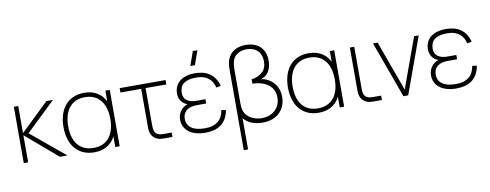

<svg xmlns="http://www.w3.org/2000/svg" viewBox="-76 -1168 4620 1812"><g transform="rotate(-10 2233.5 -262.5)"><path d="M101 -269.5 416 0H488L163 -270L445 -540H382ZM70 0H112V-540H70Z M989 -540V0H947V-540ZM745 -555Q805 -555 849.5 -534Q894 -513 923.5 -475Q953 -437 967.5 -384.5Q982 -332 982 -269Q982 -205.5 967 -153Q952 -100.5 922.2 -63.2Q892.5 -26 848.2 -5.5Q804 15 745 15Q684.5 15 638.5 -6Q592.5 -27 561.2 -64.5Q530 -102 514 -154.2Q498 -206.5 498 -269Q498 -333 514.2 -385.8Q530.5 -438.5 562 -476Q593.5 -513.5 639.5 -534.2Q685.5 -555 745 -555ZM745 -513Q694 -513 656 -495.2Q618 -477.5 593 -445.2Q568 -413 555.5 -368.2Q543 -323.5 543 -269Q543 -214 555.5 -169.2Q568 -124.5 593.2 -93Q618.5 -61.5 656.5 -44.2Q694.5 -27 745 -27Q796.5 -27 834.5 -44.8Q872.5 -62.5 897.5 -94.8Q922.5 -127 934.8 -171.5Q947 -216 947 -269Q947 -324 934.2 -369Q921.5 -414 896 -446Q870.5 -478 832.8 -495.5Q795 -513 745 -513Z M1084 -498H1524V-540H1084ZM1495 -42H1419Q1392.5 -42 1374.5 -47Q1356.5 -52 1345.5 -63.2Q1334.5 -74.5 1329.8 -92.8Q1325 -111 1325 -138V-540H1283V-131V-120.5Q1283 -93 1291.5 -70.5Q1300 -48 1315.5 -32.5Q1331 -17 1353.5 -8.5Q1376 0 1403.5 0H1414H1495Z M1821 -630H1777L1825 -765H1869ZM1810 15Q1758.5 15 1718.2 3.2Q1678 -8.5 1650.2 -30Q1622.5 -51.5 1608.2 -81.5Q1594 -111.5 1594 -148Q1594 -178 1604.5 -202.8Q1615 -227.5 1632.2 -245.2Q1649.5 -263 1671 -273.2Q1692.5 -283.5 1714.5 -284L1715 -272.5Q1692.5 -276.5 1673 -286Q1653.5 -295.5 1639 -310.8Q1624.5 -326 1616.2 -347Q1608 -368 1608 -395Q1608 -431.5 1621.2 -461Q1634.5 -490.5 1660 -511.5Q1685.5 -532.5 1722.8 -543.8Q1760 -555 1808 -555Q1845 -555 1879.2 -547.2Q1913.5 -539.5 1942.2 -521Q1971 -502.5 1993 -471.8Q2015 -441 2027 -395L1984 -387Q1976.5 -414.5 1964 -437.5Q1951.5 -460.5 1931 -477.2Q1910.5 -494 1881 -503.5Q1851.5 -513 1810 -513Q1767.5 -513 1737.5 -504.5Q1707.5 -496 1688.8 -480.2Q1670 -464.5 1661.5 -442.2Q1653 -420 1653 -392Q1653 -368 1661.8 -350Q1670.5 -332 1686.8 -320.2Q1703 -308.5 1725.5 -302.5Q1748 -296.5 1775 -296.5H1863V-255.5H1775Q1747 -255.5 1722.2 -249.8Q1697.5 -244 1679 -231Q1660.5 -218 1649.8 -197.2Q1639 -176.5 1639 -146Q1639 -90.5 1682.5 -58.8Q1726 -27 1812 -27Q1853.5 -27 1885 -36.5Q1916.5 -46 1938.8 -64.5Q1961 -83 1974.5 -109.5Q1988 -136 1993 -170L2036 -162Q2027 -113 2006.5 -79.2Q1986 -45.5 1956.5 -24.5Q1927 -3.5 1890 5.8Q1853 15 1810 15Z M2136 -540Q2136 -592 2150 -628Q2162.5 -660.5 2185.8 -684.5Q2209 -708.5 2244.2 -721.8Q2279.5 -735 2325 -735Q2382 -735 2424.8 -713.8Q2467.5 -692.5 2490.8 -651.2Q2514 -610 2514 -552Q2514 -490.5 2487.2 -447.5Q2460.5 -404.5 2410 -392Q2448 -388.5 2487.2 -365.8Q2526.5 -343 2553.2 -299.2Q2580 -255.5 2580 -193Q2580 -133.5 2554 -86.5Q2528 -39.5 2477.8 -12.2Q2427.5 15 2357 15Q2297 15 2251.2 -4.5Q2205.5 -24 2177 -59V240H2136ZM2359 -28Q2410 -28 2450 -49Q2490 -70 2512.5 -108Q2535 -146 2535 -195Q2535 -246.5 2509.8 -283.8Q2484.5 -321 2437.2 -341.5Q2390 -362 2325 -364V-406Q2388.5 -414.5 2428.8 -450.2Q2469 -486 2469 -553Q2469 -596 2451.8 -627.5Q2434.5 -659 2402.2 -676Q2370 -693 2326 -693Q2277 -693 2240.8 -671.2Q2204.5 -649.5 2191 -606Q2181 -573.5 2181 -521V-204Q2181 -161 2189 -132Q2198 -101.5 2222.8 -77.8Q2247.5 -54 2283.2 -41Q2319 -28 2359 -28Z M3140 -540V0H3098V-540ZM2896 -555Q2956 -555 3000.5 -534Q3045 -513 3074.5 -475Q3104 -437 3118.5 -384.5Q3133 -332 3133 -269Q3133 -205.5 3118 -153Q3103 -100.5 3073.2 -63.2Q3043.5 -26 2999.2 -5.5Q2955 15 2896 15Q2835.5 15 2789.5 -6Q2743.5 -27 2712.2 -64.5Q2681 -102 2665 -154.2Q2649 -206.5 2649 -269Q2649 -333 2665.2 -385.8Q2681.5 -438.5 2713 -476Q2744.5 -513.5 2790.5 -534.2Q2836.5 -555 2896 -555ZM2896 -513Q2845 -513 2807 -495.2Q2769 -477.5 2744 -445.2Q2719 -413 2706.5 -368.2Q2694 -323.5 2694 -269Q2694 -214 2706.5 -169.2Q2719 -124.5 2744.2 -93Q2769.5 -61.5 2807.5 -44.2Q2845.5 -27 2896 -27Q2947.5 -27 2985.5 -44.8Q3023.5 -62.5 3048.5 -94.8Q3073.5 -127 3085.8 -171.5Q3098 -216 3098 -269Q3098 -324 3085.2 -369Q3072.5 -414 3047 -446Q3021.5 -478 2983.8 -495.5Q2946 -513 2896 -513Z M3502 -42H3426Q3399.5 -42 3381.5 -47Q3363.5 -52 3352.5 -63.2Q3341.5 -74.5 3336.8 -92.8Q3332 -111 3332 -138V-540H3290V-131V-120.5Q3290 -93 3298.5 -70.5Q3307 -48 3322.5 -32.5Q3338 -17 3360.5 -8.5Q3383 0 3410.5 0H3421H3502Z M3708 0 3512 -540H3556.5L3731 -59L3905.5 -540H3950L3754 0Z M4214.5 15Q4257 15 4294.3 5.8Q4331.5 -3.5 4361 -24.5Q4390.5 -45.5 4411 -79.2Q4431.5 -113 4440.5 -162L4397.5 -170Q4392 -136 4378.8 -109.5Q4365.5 -83 4343.3 -64.5Q4321 -46 4289.5 -36.5Q4258 -27 4216.5 -27Q4130.5 -27 4087 -58.8Q4043.5 -90.5 4043.5 -146Q4043.5 -176.5 4054.3 -197.2Q4065 -218 4083.5 -231Q4102 -244 4126.8 -249.8Q4151.5 -255.5 4179.5 -255.5H4267.5V-296.5H4179.5Q4152.5 -296.5 4130 -302.5Q4107.5 -308.5 4091.3 -320.2Q4075 -332 4066.3 -350Q4057.5 -368 4057.5 -392Q4057.5 -420 4066 -442.2Q4074.5 -464.5 4093.3 -480.2Q4112 -496 4141.8 -504.5Q4171.5 -513 4214.5 -513Q4256 -513 4285.5 -503.5Q4315 -494 4335.5 -477.2Q4356 -460.5 4368.5 -437.5Q4381 -414.5 4388.5 -387L4431.5 -395Q4419.5 -441 4397.5 -471.8Q4375.5 -502.5 4346.8 -521Q4318 -539.5 4283.8 -547.2Q4249.5 -555 4212.5 -555Q4164.5 -555 4127.3 -543.8Q4090 -532.5 4064.5 -511.5Q4039 -490.5 4025.8 -461Q4012.5 -431.5 4012.5 -395Q4012.5 -368 4020.8 -347Q4029 -326 4043.5 -310.8Q4058 -295.5 4077.5 -286Q4097 -276.5 4119.5 -272.5L4119 -284Q4097 -283.5 4075.5 -273.2Q4054 -263 4036.8 -245.2Q4019.5 -227.5 4009 -202.8Q3998.5 -178 3998.5 -148Q3998.5 -111.5 4012.8 -81.5Q4027 -51.5 4054.8 -30Q4082.5 -8.5 4122.5 3.2Q4162.5 15 4214.5 15Z"/></g></svg>

Font: Vela Sans GX ExtLt
Style: Regular
Weight: 200
Designer: Principal design: Mikhail Sharanda - project Manrope.
Design modification: Ravid Balaliev
Foundry: Mikhail Sharanda
Version: Version 1.001